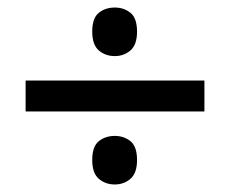

<svg xmlns="http://www.w3.org/2000/svg" viewBox="-20 -581 612 510"><path d="M285 -432Q260 -432 242.5 -447Q225 -462 225 -497Q225 -533 242.5 -547Q260 -561 285 -561Q309 -561 326.5 -547Q344 -533 344 -497Q344 -462 326.5 -447Q309 -432 285 -432ZM48 -285V-367H523V-285ZM285 -91Q260 -91 242.5 -106Q225 -121 225 -156Q225 -192 242.5 -206Q260 -220 285 -220Q309 -220 326.5 -206Q344 -192 344 -156Q344 -121 326.5 -106Q309 -91 285 -91Z"/></svg>

Font: Noto Sans Telugu Medium
Style: Regular
Weight: 500
Designer: Jelle Bosma - Monotype Design Team
Foundry: Monotype Imaging Inc.
Version: Version 2.005; ttfautohint (v1.8.4.7-5d5b)